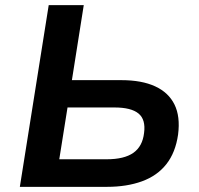

<svg xmlns="http://www.w3.org/2000/svg" viewBox="-20 -725 772 745"><path d="M57 0 169 -705H305L259 -414H451Q530 -414 582 -390Q634 -366 657 -319.5Q680 -273 671 -203Q661 -133 625.5 -88Q590 -43 531 -21.5Q472 0 395 0ZM210 -107H394Q462 -107 497.5 -132Q533 -157 539 -209Q546 -261 517.5 -284.5Q489 -308 424 -308H242Z"/></svg>

Font: Nunito Sans 7pt
Style: Bold Italic
Weight: 700
Italic angle: -9°
Version: Version 3.101;gftools[0.9.27]